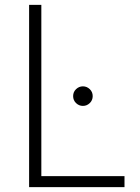

<svg xmlns="http://www.w3.org/2000/svg" viewBox="-20 -765 573 785"><path d="M99 0H489V-45H149V-745H99ZM319 -332Q335 -332 347 -343.5Q359 -355 359 -372Q359 -389 347 -400.5Q335 -412 319 -412Q303 -412 291 -400.5Q279 -389 279 -372Q279 -355 291 -343.5Q303 -332 319 -332Z"/></svg>

Font: Plus Jakarta Sans ExtraLight
Style: Regular
Weight: 200
Designer: Gumpita Rahayu
Foundry: Tokotype
Version: Version 2.004; ttfautohint (v1.8.3)